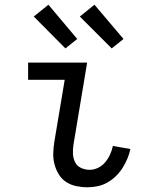

<svg xmlns="http://www.w3.org/2000/svg" viewBox="-20 -785 640 813"><path d="M350 8Q326 8 302.5 3Q279 -2 260 -14.5Q241 -27 229 -46.5Q217 -66 211 -88.5Q205 -111 205.5 -135Q206 -159 210 -184L254 -447H99V-520H349L291 -172Q288 -152 289 -133Q290 -114 298 -98Q306 -82 323 -74Q340 -66 360 -66Q378 -66 395.5 -74.5Q413 -83 425.5 -98Q438 -113 446 -130.5Q454 -148 458 -167L532 -154Q528 -134 519.5 -113.5Q511 -93 499 -74Q487 -55 470.5 -39Q454 -23 434.5 -12Q415 -1 393 3.5Q371 8 350 8ZM453 -580 318 -715 380 -765 503 -620ZM257 -580 123 -715 185 -765 307 -620Z"/></svg>

Font: Iosevka HT Extended
Style: Italic
Weight: 400
Width: 7
Italic angle: -9°
Monospace: yes
Designer: Belleve Invis
Foundry: Belleve Invis
Version: Version 32.3.0; ttfautohint (v1.8.4)